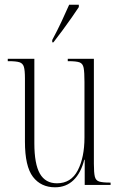

<svg xmlns="http://www.w3.org/2000/svg" viewBox="-20 -786 509 816"><path d="M214 10Q154 10 120 -34.5Q86 -79 86 -184V-453Q86 -487 81.5 -502Q77 -517 62.5 -521.5Q48 -526 17 -526H13V-536H126V-177Q126 -89 149.5 -48Q173 -7 222 -7Q282 -7 310.5 -62Q339 -117 339 -202V-438Q339 -479 335.5 -497.5Q332 -516 318 -521Q304 -526 271 -526H268V-536H379V-90Q379 -52 383 -35.5Q387 -19 401.5 -14.5Q416 -10 448 -10H450V0H340V-107H338Q324 -51 292.5 -20.5Q261 10 214 10ZM202 -616Q225 -659 242 -695.5Q259 -732 274 -766H315V-756Q304 -739 285.5 -712.5Q267 -686 246 -657.5Q225 -629 207 -606H202Z"/></svg>

Font: Noto Serif Display ExtraCondensed ExtraLight
Style: Regular
Weight: 200
Width: 2
Designer: Monotype Design Team
Foundry: Monotype Imaging Inc.
Version: Version 2.009